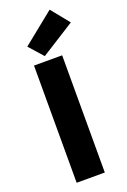

<svg xmlns="http://www.w3.org/2000/svg" viewBox="-190 -1087 761 1147"><g transform="rotate(-20 190.5 -513.5)"><path d="M86 0H265V-745H86ZM166 -776 381 -912 288 -1027 87 -865Z"/></g></svg>

Font: ChiuKong Gothic MN Heavy
Style: Regular
Weight: 900
Designer: Ryoko NISHIZUKA 西塚涼子 (kana, bopomofo & ideographs); Paul D. Hunt (Latin, Greek & Cyrillic); Sandoll Communications 산돌커뮤니
Foundry: Adobe
Version: Version 1.300